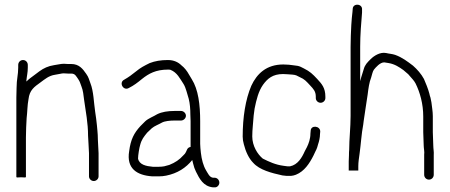

<svg xmlns="http://www.w3.org/2000/svg" viewBox="-20 -752 1927 822"><path d="M58 -474V-463C58 -431.1 51 -412.6 51 -376C50.3 -361.3 50 -347.3 50 -334V6C50 8 56.7 8.3 70 7C84 8.3 91 8 91 6V-163C91 -189.1 92.6 -223 94 -246C97.3 -272.6 97.1 -302.4 102 -327C106.4 -366.8 127.2 -380.3 153 -399C171.8 -412.7 189.1 -428.2 216 -432L238 -436C243.3 -437.3 248.3 -438 253 -438C259.7 -437.3 265.7 -437 271 -437H285C302.4 -437 306.2 -425 315 -413C323.4 -400.3 323.2 -395.5 329 -381C335.2 -366.5 338.1 -342.5 340 -325C347.2 -274.9 357 -224.4 357 -171C357.7 -165 358 -159 358 -153C358.7 -147 359 -141 359 -135C359 -123.4 361 -107.8 361 -96V3C361 13.8 370.5 23 381.5 23C392.5 23 402 13.8 402 3V-96C402 -107.9 400 -123.5 400 -135C400 -141.7 399.7 -148.3 399 -155C399 -168 398.2 -180.6 397 -193L395 -215C393.1 -235.4 390.5 -253.1 387.5 -273C381.3 -314.2 381 -360.9 367 -396C360.8 -412.4 360 -420.6 349 -436C334.6 -456.9 318.7 -478 285 -478H271C265.7 -478 259.7 -478.3 253 -479C239.9 -479 224 -474.4 211 -473C186.1 -469.2 166.7 -459.9 149 -447L129 -432C115 -421.5 104.4 -414.4 93 -403V-407C94.9 -428.2 99 -440.2 99 -463V-474C99 -485.7 90 -495 78.5 -495C67 -495 58 -485.7 58 -474Z M755 -277H728C698.1 -277 672.9 -272.9 653 -263C637.7 -253.4 615.7 -245.6 602 -233L581 -212C554 -182.5 539.6 -155.8 533 -105C520.5 -30.2 566.3 -1.4 632 3H660C670.7 3 681 2 691 0C739.9 -9.8 776.1 -33.4 803 -67L807 -51C809.8 -38.6 813.9 -27.2 819 -17C834 13.1 850.3 45.5 891 50H898C903.3 50.7 908.2 49 912.5 45C925.7 32.8 917.9 11.1 901 9H894C876.8 9 869.1 -12.3 862 -23C850.4 -42.4 843.2 -69.4 840 -98L838 -118C837.3 -123.3 837 -129.3 837 -136V-233C837 -303.6 829.1 -368.8 801 -413L789 -433C781.1 -447.7 769.2 -462.9 757 -472C743.6 -485.4 724.7 -495 699 -495C668.4 -495 643.5 -490.7 621 -482C597.1 -470.1 581.8 -462.5 562 -446C544.8 -432.2 531.1 -421.9 512 -411C487.2 -398.6 508.1 -361.9 531 -375C553.4 -386.2 568.6 -398.1 588 -414C616.8 -437 647.1 -454 699 -454C705 -454 708.7 -453.7 710 -453C738.6 -441.5 749.8 -416.3 766 -392C776.4 -375.3 781.5 -348.6 788 -329C793.1 -308.7 795 -286.1 795 -261C795.7 -251 796 -241.7 796 -233V-123C788.7 -121.7 783.7 -118 781 -112L776 -101C774 -96.3 770.3 -91.7 765 -87C747.9 -68 730.2 -56.1 705 -46L683 -40C675.7 -38.7 668 -38 660 -38H634C605.6 -40.6 576.3 -46.7 571 -73C571 -87.4 576.5 -120.5 580 -131C586.1 -155.3 596.3 -166.9 610 -184C616.7 -190 623.3 -196.3 630 -203C641.2 -212.8 660.8 -219.7 673 -227C685.3 -234 709.1 -236 728 -236H755C765.8 -236 776 -245.5 776 -256.5C776 -267.5 765.8 -277 755 -277Z M1373 -332V-338C1373 -375.4 1358.1 -392.4 1338 -414C1317.9 -435.5 1307.1 -445.9 1281 -459L1267 -466C1259.7 -469.3 1250.7 -471.3 1240 -472C1224.2 -474.4 1209.7 -476 1193 -476C1120 -476 1079.6 -435.7 1056 -385C1030.9 -326.4 1019 -249.5 1019 -167C1019 -156.3 1020.7 -145.3 1024 -134C1031.6 -103.5 1045.3 -73.7 1064 -55C1091.3 -24.3 1141.7 -11.5 1189 -1L1207 1H1226C1233.3 0.3 1240.3 -1.3 1247 -4C1282.9 -18.4 1305.1 -52.2 1322 -86L1330 -103C1333.3 -109 1336 -115 1338 -121L1342 -135C1346 -145.7 1350 -163.5 1350 -178L1351 -189C1351 -213.9 1310 -218 1310 -191L1309 -180C1309 -158.1 1301.7 -137.5 1294 -122L1285 -105C1272.7 -77.3 1254.9 -46.6 1222 -40H1210C1206 -40.7 1201 -41.3 1195 -42C1159.3 -46.5 1131.6 -59.7 1105 -73C1082.6 -91.6 1060 -127.2 1060 -168C1060 -199.2 1064.3 -227.3 1066 -257L1070 -287C1077.8 -326 1086.7 -361.5 1106 -389C1125.1 -415.3 1147.2 -435 1192 -435C1198.7 -435 1205.3 -434.7 1212 -434C1222.1 -433.1 1241.4 -432.8 1249 -429L1263 -422C1284.4 -412.8 1291 -404.3 1308 -386C1321.6 -371.3 1332 -361.1 1332 -338V-332C1332 -321.2 1341.5 -312 1352.5 -312C1363.5 -312 1373 -321.2 1373 -332Z M1490 -713 1489 -701C1487.1 -680.5 1485.1 -669 1484 -645C1482.5 -615.1 1481 -583.9 1481 -551V-256C1481 -206.7 1475 -155.9 1475 -111C1474.3 -105.7 1474 -97.7 1474 -87C1473.3 -76.3 1473 -67.7 1473 -61V-22H1514V-41C1514 -57 1516.9 -76.5 1519.5 -94.5C1525 -133.1 1527.6 -180.8 1535 -218L1537 -234C1541 -257.1 1549.9 -325 1554 -347C1557.3 -373.5 1560.5 -398.7 1569 -420C1572.8 -431.3 1574.9 -445.8 1581 -454C1589 -463.6 1606.7 -485 1625 -485C1631.7 -483.7 1638 -482.7 1644 -482C1669.9 -477.7 1689.3 -464.6 1707 -452L1721 -440C1725.7 -436.7 1730 -432.3 1734 -427L1748 -411C1752 -406.3 1755.7 -401 1759 -395C1778.1 -356.7 1792 -307.3 1792 -253V-186C1792 -172 1794 -143.4 1794 -129C1794 -117.2 1798 -101.9 1796 -90V-4C1796 7.7 1805 17 1816.5 17C1828 17 1837 7.7 1837 -4V-89C1838.3 -100.5 1835 -115.7 1835 -129C1835 -143.3 1833 -172 1833 -186V-255C1833 -274.4 1829 -295.9 1827 -314L1823 -334C1821 -339.3 1819.3 -345.3 1818 -352C1813.9 -368.6 1801.7 -399.5 1795 -414C1783.4 -435.6 1765.9 -455.3 1748 -471C1723.9 -489.1 1702.7 -505.8 1672 -517C1658.3 -521.6 1646.7 -521.6 1633 -525C1607.7 -530.1 1581.1 -513.1 1567 -499C1552.9 -484.9 1542.4 -475.3 1537 -455C1532.7 -439.4 1526.8 -424.4 1523 -408C1523 -407.3 1522.7 -406.3 1522 -405V-552C1522 -603.1 1526.4 -654.2 1530 -698V-710C1533 -737.4 1490 -739.9 1490 -713Z"/></svg>

Font: HoneyBee
Style: SeLit
Weight: 300
Foundry: Cannot Into Space Fonts
Version: Version 0.89